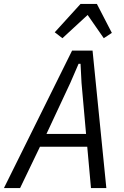

<svg xmlns="http://www.w3.org/2000/svg" viewBox="-51 -955 630 975"><path d="M411 0 392 -210H152L51 0H-31L315 -698H419L489 0ZM363 -534 358 -631H348L306 -534L185 -275H386ZM441 -935 517 -788 476 -761 394 -879 266 -761 227 -791 358 -935Z"/></svg>

Font: IBM Plex Sans Cond
Style: Italic
Weight: 400
Width: 3
Italic angle: -11°
Designer: Mike Abbink, Paul van der Laan, Pieter van Rosmalen
Foundry: Bold Monday
Version: Version 1.3